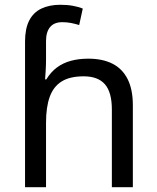

<svg xmlns="http://www.w3.org/2000/svg" viewBox="-20 -785 657 805"><path d="M85 -611Q85 -665 102.5 -699Q120 -733 153.5 -749Q187 -765 233 -765Q262 -765 286.5 -760.5Q311 -756 327 -749L312 -680Q296 -685 278.5 -688.5Q261 -692 241 -692Q207 -692 190 -671.5Q173 -651 173 -613V-535Q173 -513 171.5 -488Q170 -463 169 -452H174Q193 -483 218.5 -502Q244 -521 277 -530Q310 -539 350 -539Q410 -539 451.5 -518Q493 -497 515 -453.5Q537 -410 537 -343V0H449V-326Q449 -398 420 -431.5Q391 -465 331 -465Q273 -465 238.5 -443.5Q204 -422 188.5 -379Q173 -336 173 -271V0H85Z"/></svg>

Font: uoriya15
Style: Book
Weight: 400
Designer: Jelle Bosma - Monotype Design Team
Foundry: Monotype Imaging Inc.
Version: Version 2.003